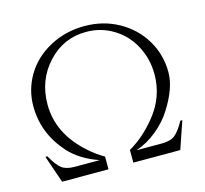

<svg xmlns="http://www.w3.org/2000/svg" viewBox="-103 -831 1014 948"><g transform="rotate(-15 404.0 -357.0)"><path d="M465 0V-65Q543 -110 605 -188Q679 -280 679 -395Q679 -472 644.5 -538.5Q610 -605 546.5 -644.5Q483 -684 406 -684Q290 -684 210 -597.5Q130 -511 130 -386Q130 -235 263 -119Q298 -88 338 -65V0H101L53 -140H63Q91 -90 114 -72.5Q137 -55 180 -55H308Q214 -87 158 -148Q60 -257 60 -397Q60 -481 103.5 -554Q147 -627 228 -670.5Q309 -714 405 -714Q501 -714 579.5 -670.5Q658 -627 703 -552Q748 -477 748 -386Q748 -306 683 -204Q653 -156 603 -115Q553 -74 496 -55H626Q669 -55 692 -72.5Q715 -90 743 -140H753L705 0Z"/></g></svg>

Font: Cinzel Decorative
Style: Regular
Weight: 400
Designer: Natanael Gama
Version: Version 1.002;PS 001.002;hotconv 1.0.56;makeotf.lib2.0.21325